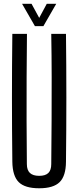

<svg xmlns="http://www.w3.org/2000/svg" viewBox="-20 -977 410 1004"><path d="M185 7.5Q110 7.5 77.8 -24.8Q45.5 -57 44.5 -131.5Q42.5 -298 42.5 -465.8Q42.5 -633.5 44.5 -800H121Q120 -689 119.2 -574.2Q118.5 -459.5 119 -345Q119.5 -230.5 120.5 -119Q120.5 -87.5 136.5 -72.5Q152.5 -57.5 185 -57.5Q217.5 -57.5 232.8 -72.5Q248 -87.5 248 -119Q249 -230.5 249.8 -345Q250.5 -459.5 250.2 -574.2Q250 -689 248 -800H325Q327 -633.5 327 -465.8Q327 -298 325 -131.5Q324.5 -57 292 -24.8Q259.5 7.5 185 7.5ZM162.5 -840.5 95.5 -957H145L185 -883.5L224.5 -957H274L207 -840.5Z"/></svg>

Font: Big Shoulders Display Thin Medium
Style: Regular
Weight: 500
Version: Version 2.002